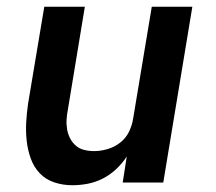

<svg xmlns="http://www.w3.org/2000/svg" viewBox="-20 -540 640 568"><path d="M194 8Q166 8 140.5 -0.5Q115 -9 97.5 -27.5Q80 -46 71 -71Q62 -96 59 -123Q56 -150 57.5 -177.5Q59 -205 63 -233L111 -520H231L181 -217Q178 -202 177 -187Q176 -172 178.5 -157.5Q181 -143 187.5 -130.5Q194 -118 204.5 -109Q215 -100 229 -96.5Q243 -93 258 -93Q278 -93 298.5 -99Q319 -105 336 -118.5Q353 -132 362 -151Q371 -170 374 -190L429 -520H549L463 0H343L355 -77Q342 -57 324 -40Q306 -23 284.5 -12Q263 -1 240 3.5Q217 8 194 8Z"/></svg>

Font: Iosevka Aile
Style: Bold Italic
Weight: 700
Italic angle: -9°
Designer: Belleve Invis
Foundry: Belleve Invis
Version: Version 28.0.1; ttfautohint (v1.8.4)